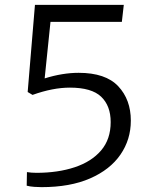

<svg xmlns="http://www.w3.org/2000/svg" viewBox="-20 -763 628 791"><path d="M151 8Q139 8 121 6.8Q103 5.5 90 2L91 -54Q101 -52.5 109.5 -51.8Q118 -51 130 -51Q218.5 -51 287.8 -74Q357 -97 396.5 -143.2Q436 -189.5 436 -260Q436 -327 396.8 -364.5Q357.5 -402 268 -402Q197.5 -402 114 -372L94 -384L124 -743H490L482 -673H188L164 -440Q237.5 -463 304 -463Q415 -463 467 -407.8Q519 -352.5 519 -266Q519 -188 476.2 -126Q433.5 -64 351.2 -28Q269 8 151 8Z"/></svg>

Font: Merriweather Sans Light
Style: Regular
Weight: 300
Designer: Eben Sorkin
Foundry: Eben Sorkin
Version: Version 2.001; ttfautohint (v1.8.3)